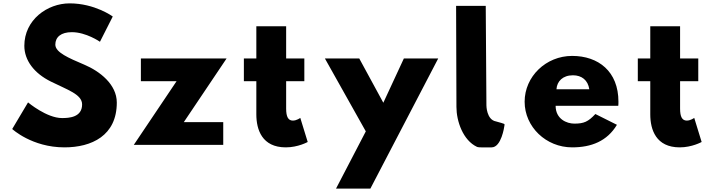

<svg xmlns="http://www.w3.org/2000/svg" viewBox="-20 -860 4240 1140"><path d="M393.5 -840C260.5 -840 124.5 -742 124.5 -588C124.5 -502 182.5 -425 281.5 -376C379.5 -327 467.5 -300 467.5 -240C467.5 -163 389.5 -159 348.5 -159C256.5 -159 146.5 -252 146.5 -252L52.5 -94C52.5 -94 169.5 15 362.5 15C523.5 15 673.5 -54 673.5 -251C673.5 -359 572.5 -437 480.5 -476C386.5 -516 308.5 -549 308.5 -595C308.5 -640 342.5 -669 406.5 -669C491.5 -669 573.5 -612 573.5 -612L649.5 -762C649.5 -762 543.5 -840 393.5 -840Z M1325.5 -513H816.5V-378H1028.5L774.5 0H1305.5V-135H1071.5Z M1502 -513H1428V-378H1502V-181C1502 -90 1536 15 1677 15C1750 15 1807 -17 1807 -17L1763 -160C1763 -160 1742 -144 1719 -144C1691 -144 1679 -167 1679 -215V-378H1787V-513H1679V-704H1502Z M2378 -513 2256 -250 2113 -513H1909L2152 -80L1975 260H2179L2582 -513Z M2688.1 -825 2690.1 -225C2690.1 -140 2729.1 -27 2812.1 12C2823.1 17 2867.1 15 2899.1 15C2957.1 15 2974.1 -109 2974.1 -109C2977.1 -128 2983.1 -122 2925.1 -139C2868.1 -149 2868.1 -234 2868.1 -234L2864.1 -825Z M3284 -330C3287 -377 3321 -413 3382 -413C3434 -413 3471 -384 3479 -330ZM3651 -232C3652 -238 3652 -249 3652 -256C3652 -436 3533 -528 3377 -528C3222 -528 3095 -406 3095 -256C3095 -107 3222 15 3377 15C3491 15 3585 -22 3643 -119L3515 -183C3472 -137 3447 -126 3390 -126C3345 -126 3279 -153 3279 -232Z M3841 -513H3767V-378H3841V-181C3841 -90 3875 15 4016 15C4089 15 4146 -17 4146 -17L4102 -160C4102 -160 4081 -144 4058 -144C4030 -144 4018 -167 4018 -215V-378H4126V-513H4018V-704H3841Z"/></svg>

Font: Sztylet
Style: Bd
Weight: 700
Foundry: Cannot Into Space Fonts, PlusOne Fonts
Version: Version 0.12